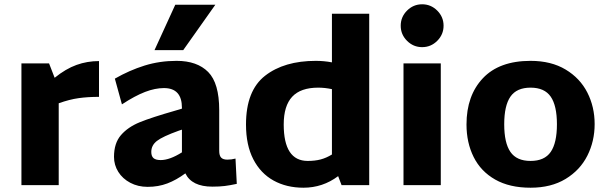

<svg xmlns="http://www.w3.org/2000/svg" viewBox="-20 -864 2835 896"><path d="M442 -412Q390 -412 347 -406Q304 -400 254 -382V0H80V-568H209L235 -501Q287 -543 337 -561Q387 -579 442 -579Z M512 0ZM1085 -6Q1053 1 1028.5 4Q1004 7 971 7Q875 7 845 -55Q803 -24 761 -8Q719 8 669 8Q624 8 588 -11Q552 -30 532 -62Q512 -94 512 -132Q512 -196 544.5 -233.5Q577 -271 632 -293.5Q687 -316 799 -348L829 -357V-361Q829 -453 745 -453Q704 -453 657 -435Q610 -417 549 -377L516 -497Q584 -536 654.5 -558Q725 -580 804 -580Q900 -580 951.5 -528Q1003 -476 1003 -350V-160Q1003 -138 1012 -128.5Q1021 -119 1041 -119Q1060 -119 1079 -124ZM730 -117Q772 -117 829 -153V-259L814 -254Q739 -227 712.5 -206.5Q686 -186 686 -155Q686 -135 696.5 -126Q707 -117 730 -117ZM798 -842H985L835 -630H701Z M1703 -800V0H1574L1558 -42Q1486 12 1396 12Q1317 12 1256.5 -21.5Q1196 -55 1162 -121Q1128 -187 1128 -283Q1128 -441 1217 -510.5Q1306 -580 1454 -580Q1492 -580 1529 -573V-800ZM1416 -113Q1450 -113 1476.5 -120Q1503 -127 1529 -143V-448Q1496 -455 1465 -455Q1383 -455 1343.5 -412.5Q1304 -370 1304 -283Q1304 -113 1416 -113Z M1850 -744Q1850 -785 1879.5 -814.5Q1909 -844 1950 -844Q1991 -844 2020.5 -814.5Q2050 -785 2050 -744Q2050 -703 2020.5 -673.5Q1991 -644 1950 -644Q1909 -644 1879.5 -673.5Q1850 -703 1850 -744ZM1863 -568H2037V0H1863Z M2157 -283Q2157 -418 2233.5 -499Q2310 -580 2456 -580Q2552 -580 2619.5 -539.5Q2687 -499 2721 -432Q2755 -365 2755 -285Q2755 -205 2721 -137.5Q2687 -70 2619.5 -29Q2552 12 2456 12Q2358 12 2291 -26Q2224 -64 2190.5 -131Q2157 -198 2157 -283ZM2579 -284Q2579 -371 2550 -413Q2521 -455 2456 -455Q2391 -455 2362 -413Q2333 -371 2333 -284Q2333 -197 2362 -155Q2391 -113 2456 -113Q2521 -113 2550 -155Q2579 -197 2579 -284Z"/></svg>

Font: Martel Sans Black
Style: Regular
Weight: 900
Designer: Dan Reynolds and Mathieu Réguer
Foundry: Dan Reynolds and Mathieu Réguer
Version: Version 1.002; ttfautohint (v1.1) -l 5 -r 5 -G 72 -x 0 -D la